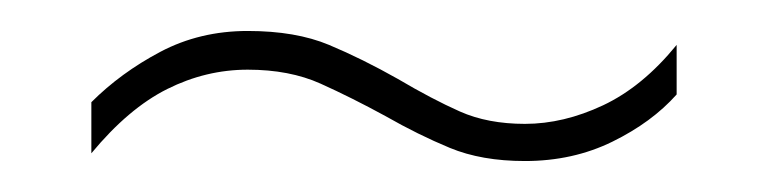

<svg xmlns="http://www.w3.org/2000/svg" viewBox="-20 -416 496 124"><path d="M229 -341Q207 -353 187 -362Q167 -371 140 -371Q113 -371 88 -358.5Q63 -346 39 -317V-350Q58 -369 83.5 -382.5Q109 -396 140 -396Q171 -396 192.5 -387Q214 -378 237 -365Q259 -352 277 -344Q295 -336 319 -336Q344 -336 369.5 -348Q395 -360 417 -387V-355Q401 -337 375.5 -324.5Q350 -312 319 -312Q291 -312 270.5 -320.5Q250 -329 229 -341Z"/></svg>

Font: Noto Sans Bengali Condensed Thin
Style: Regular
Weight: 100
Width: 3
Designer: Joana Ranito - Universal Thirst; Jelle Bosma - Monotype Design Team
Foundry: Universal Thirst ehf.
Version: Version 3.000; ttfautohint (v1.8.4.7-5d5b)